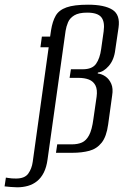

<svg xmlns="http://www.w3.org/2000/svg" viewBox="-112 -651 527 818"><path d="M-39 147Q-50 147 -67.2 145.5Q-84.5 144 -92.5 143L-86.9 105.6Q-83.6 106.6 -80.6 106.6Q-77.6 106.6 -73.6 107.6Q-68.6 108.6 -61.1 109.1Q-53.6 109.6 -43.6 109.6Q-6.6 109.6 8.4 88.6Q23.4 67.6 27.4 38.6L95.4 -449.5H60.2L66.4 -495H101.5L105.5 -522Q111.5 -560 125.3 -584Q139 -608 171.3 -619.5Q203.5 -631 263 -631Q332.9 -631 367 -609.5Q401 -588 393 -533L379 -438Q374 -396 351.4 -370Q328.7 -344 305.2 -342L304.2 -338Q321.8 -336 337.6 -325Q353.3 -314 362 -294Q370.8 -274 365.8 -244L348.8 -121Q341.8 -69 321 -43Q300.3 -17 268.5 -8.5Q236.8 0 195.5 0H126.5L131.8 -36H193.8Q219.3 -36 237.3 -44Q255.3 -52 267.6 -75Q279.9 -98 285.9 -144L299.6 -239Q303.7 -269.2 294.7 -286.9Q285.6 -304.6 266.9 -312Q248.3 -319.3 221.7 -319.3H184.5L190.1 -355.9H240.6Q281.1 -355.9 297.3 -379.2Q313.6 -402.4 319 -442.1L329.6 -517.2Q335.3 -558.2 319.5 -577.7Q303.7 -597.2 259.3 -597.2Q223.5 -597.2 204.4 -585.5Q185.4 -573.9 177.9 -556.1Q170.4 -538.4 167.4 -519.4L90.6 28.2Q86.1 61.5 74.6 84.2Q63.1 107 45.9 120.8Q28.7 134.7 6.9 140.9Q-14.8 147 -39 147Z"/></svg>

Font: Alumni Sans SC Thin
Style: Italic
Weight: 100
Italic angle: -8°
Designer: Robert E. Leuschke
Foundry: Robert E. Leuschke
Version: Version 1.016